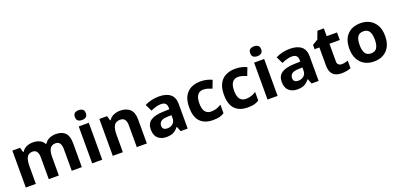

<svg xmlns="http://www.w3.org/2000/svg" viewBox="10 -1709 5519 2669"><g transform="rotate(-20 2769.0 -375.0)"><path d="M719 -556Q812 -556 859.5 -508.5Q907 -461 907 -356V0H758V-319Q758 -437 676 -437Q617 -437 592 -395Q567 -353 567 -274V0H418V-319Q418 -437 336 -437Q274 -437 250.5 -390.5Q227 -344 227 -257V0H78V-546H192L212 -476H220Q245 -518 288.5 -537Q332 -556 379 -556Q439 -556 481 -536.5Q523 -517 545 -476H558Q583 -518 627.5 -537Q672 -556 719 -556Z M1135 -760Q1168 -760 1192 -744.5Q1216 -729 1216 -687Q1216 -646 1192 -630Q1168 -614 1135 -614Q1101 -614 1077.5 -630Q1054 -646 1054 -687Q1054 -729 1077.5 -744.5Q1101 -760 1135 -760ZM1209 -546V0H1060V-546Z M1675 -556Q1763 -556 1816 -508.5Q1869 -461 1869 -356V0H1720V-319Q1720 -378 1699 -407.5Q1678 -437 1632 -437Q1564 -437 1539 -390.5Q1514 -344 1514 -257V0H1365V-546H1479L1499 -476H1507Q1533 -518 1578.5 -537Q1624 -556 1675 -556Z M2246 -557Q2356 -557 2414.5 -509.5Q2473 -462 2473 -364V0H2369L2340 -74H2336Q2301 -30 2262 -10Q2223 10 2155 10Q2082 10 2034 -32.5Q1986 -75 1986 -163Q1986 -250 2047 -291.5Q2108 -333 2230 -337L2325 -340V-364Q2325 -407 2302.5 -427Q2280 -447 2240 -447Q2200 -447 2162 -435.5Q2124 -424 2086 -407L2037 -508Q2081 -531 2134.5 -544Q2188 -557 2246 -557ZM2267 -251Q2195 -249 2167 -225Q2139 -201 2139 -162Q2139 -128 2159 -113.5Q2179 -99 2211 -99Q2259 -99 2292 -127.5Q2325 -156 2325 -208V-253Z M2848 10Q2726 10 2659.5 -57.5Q2593 -125 2593 -270Q2593 -370 2627 -433Q2661 -496 2721.5 -526Q2782 -556 2861 -556Q2917 -556 2958.5 -545Q3000 -534 3031 -519L2987 -404Q2952 -418 2921.5 -427Q2891 -436 2861 -436Q2745 -436 2745 -271Q2745 -189 2775.5 -150Q2806 -111 2861 -111Q2908 -111 2944 -123.5Q2980 -136 3014 -158V-31Q2980 -9 2942.5 0.5Q2905 10 2848 10Z M3362 10Q3240 10 3173.5 -57.5Q3107 -125 3107 -270Q3107 -370 3141 -433Q3175 -496 3235.5 -526Q3296 -556 3375 -556Q3431 -556 3472.5 -545Q3514 -534 3545 -519L3501 -404Q3466 -418 3435.5 -427Q3405 -436 3375 -436Q3259 -436 3259 -271Q3259 -189 3289.5 -150Q3320 -111 3375 -111Q3422 -111 3458 -123.5Q3494 -136 3528 -158V-31Q3494 -9 3456.5 0.5Q3419 10 3362 10Z M3729 -760Q3762 -760 3786 -744.5Q3810 -729 3810 -687Q3810 -646 3786 -630Q3762 -614 3729 -614Q3695 -614 3671.5 -630Q3648 -646 3648 -687Q3648 -729 3671.5 -744.5Q3695 -760 3729 -760ZM3803 -546V0H3654V-546Z M4183 -557Q4293 -557 4351.5 -509.5Q4410 -462 4410 -364V0H4306L4277 -74H4273Q4238 -30 4199 -10Q4160 10 4092 10Q4019 10 3971 -32.5Q3923 -75 3923 -163Q3923 -250 3984 -291.5Q4045 -333 4167 -337L4262 -340V-364Q4262 -407 4239.5 -427Q4217 -447 4177 -447Q4137 -447 4099 -435.5Q4061 -424 4023 -407L3974 -508Q4018 -531 4071.5 -544Q4125 -557 4183 -557ZM4204 -251Q4132 -249 4104 -225Q4076 -201 4076 -162Q4076 -128 4096 -113.5Q4116 -99 4148 -99Q4196 -99 4229 -127.5Q4262 -156 4262 -208V-253Z M4793 -109Q4818 -109 4841 -114Q4864 -119 4887 -126V-15Q4863 -5 4827.5 2.5Q4792 10 4750 10Q4701 10 4662.5 -6Q4624 -22 4601.5 -61.5Q4579 -101 4579 -171V-434H4508V-497L4590 -547L4633 -662H4728V-546H4881V-434H4728V-171Q4728 -140 4746 -124.5Q4764 -109 4793 -109Z M5493 -274Q5493 -138 5421.5 -64Q5350 10 5227 10Q5151 10 5091.5 -23Q5032 -56 4998 -119.5Q4964 -183 4964 -274Q4964 -410 5035 -483Q5106 -556 5230 -556Q5307 -556 5366 -523Q5425 -490 5459 -427.5Q5493 -365 5493 -274ZM5116 -274Q5116 -193 5142.5 -151.5Q5169 -110 5229 -110Q5288 -110 5314.5 -151.5Q5341 -193 5341 -274Q5341 -355 5314.5 -395.5Q5288 -436 5228 -436Q5169 -436 5142.5 -395.5Q5116 -355 5116 -274Z"/></g></svg>

Font: Noto Sans Medefaidrin
Style: Bold
Weight: 700
Designer: Dalton Maag Ltd
Foundry: Dalton Maag Ltd
Version: Version 1.002; ttfautohint (v1.8.4.7-5d5b)